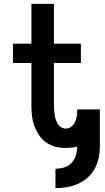

<svg xmlns="http://www.w3.org/2000/svg" viewBox="-20 -755 540 990"><path d="M266 215Q296 215 325.5 210Q355 205 382 193Q409 181 431.5 161Q454 141 468.5 114.5Q483 88 489 59Q495 30 495 0V-169Q495 -172 495 -174.5Q495 -177 495 -180Q495 -183 495 -185.5Q495 -188 495 -191H378V-180Q378 -166 375 -151Q372 -136 365.5 -123Q359 -110 346.5 -101Q334 -92 319 -92Q307 -92 296 -98.5Q285 -105 278.5 -115.5Q272 -126 268 -137.5Q264 -149 262 -161.5Q260 -174 259 -186Q258 -198 258 -210V-430H397V-530H258V-735H142V-530H47V-430H142V-210Q142 -184 145 -157.5Q148 -131 157 -106Q166 -81 181 -58.5Q196 -36 218 -20.5Q240 -5 266 1.5Q292 8 319 8Q334 8 349 6.5Q364 5 378 1Q378 23 371.5 45.5Q365 68 349.5 84.5Q334 101 311.5 108Q289 115 266 115Z"/></svg>

Font: Iosevka SS09
Style: Bold
Weight: 700
Monospace: yes
Designer: Belleve Invis
Foundry: Belleve Invis
Version: Version 5.2.1; ttfautohint (v1.8.3)